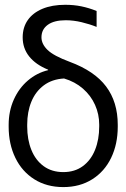

<svg xmlns="http://www.w3.org/2000/svg" viewBox="-20 -759 519 789"><path d="M248 -739.3Q283.7 -739.3 314.5 -732.9Q345.2 -726.6 377 -713.9V-648.4Q349.1 -659.7 315.7 -667.7Q282.2 -675.8 250 -675.8Q202.1 -675.8 176.3 -657Q150.4 -638.2 150.4 -605.5Q150.4 -578.1 175.5 -553.7Q200.7 -529.3 266.6 -504.9Q368.2 -467.3 416 -403.6Q463.9 -339.8 463.9 -246.1V-238.3Q463.9 -167 436.8 -110.6Q409.7 -54.2 358.9 -22.2Q308.1 9.8 240.2 9.8Q171.9 9.8 121.1 -22.2Q70.3 -54.2 43 -110.6Q15.6 -167 15.6 -238.3V-246.1Q15.6 -302.2 36.6 -349.4Q57.6 -396.5 94.5 -428Q131.3 -459.5 177.7 -470.7V-472.7Q127 -493.2 100.1 -526.9Q73.2 -560.5 73.2 -605.5Q73.2 -646.5 94.2 -676.5Q115.2 -706.5 154.5 -722.9Q193.8 -739.3 248 -739.3ZM240.2 -51.8Q287.1 -51.8 320.3 -76.2Q353.5 -100.6 370.6 -143.1Q387.7 -185.5 387.7 -239.3V-247.1Q387.7 -289.6 370.6 -327.9Q353.5 -366.2 320.8 -394.8Q288.1 -423.3 243.2 -436.5Q193.8 -433.6 159.9 -408.2Q126 -382.8 108.9 -341.1Q91.8 -299.3 91.8 -247.1V-239.3Q91.8 -185.5 108.9 -143.1Q126 -100.6 159.4 -76.2Q192.9 -51.8 240.2 -51.8Z"/></svg>

Font: Pretendard Std Light
Style: Regular
Weight: 300
Designer: Base glyphs from Inter by Rasmus Andersson; Hangeul glyphs from Noto Sans CJK(Source Han Sans) by Jang Soo-young and Kan
Foundry: Kil Hyung-jin
Version: Version 1.309